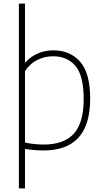

<svg xmlns="http://www.w3.org/2000/svg" viewBox="-20 -828 576 1068"><path d="M85 -808H119V-481.5H122Q149 -512 188.8 -530Q228.5 -548 277.5 -548Q369.5 -548 425.5 -484.8Q481.5 -421.5 481.5 -280Q481.5 -133 416.2 -62Q351 9 222 9Q175.5 9 119 0.5V220H85ZM445.5 -276Q445.5 -407 400 -461Q354.5 -515 275 -515Q228.5 -515 187 -494.2Q145.5 -473.5 119 -432V-35.5Q140 -30 168.2 -27Q196.5 -24 223.5 -24Q335.5 -24 390.5 -84.2Q445.5 -144.5 445.5 -276Z"/></svg>

Font: Encode Sans Thin
Style: Regular
Weight: 250
Designer: Multiple Designers
Foundry: Impallari Type
Version: Version 2.000